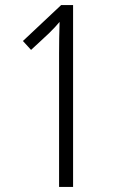

<svg xmlns="http://www.w3.org/2000/svg" viewBox="-20 -734 452 754"><path d="M267 0H212V-524Q212 -555 212.5 -585Q213 -615 214 -648Q206 -638 196 -627.5Q186 -617 172 -603L102 -538L70 -573L220 -714H267Z"/></svg>

Font: Noto Sans Hebrew ExtraCondensed Light
Style: Regular
Weight: 300
Width: 2
Designer: Monotype Design Team
Foundry: Monotype Imaging Inc.
Version: Version 2.004; ttfautohint (v1.8.4.7-5d5b)